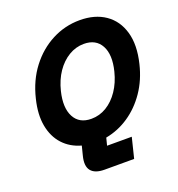

<svg xmlns="http://www.w3.org/2000/svg" viewBox="-151 -809 1029 1108"><g transform="rotate(-20 363.5 -255.0)"><path d="M301.7 175Q243.3 175 219.6 145.4Q195.8 115.8 211.7 55L225.8 -0.8Q159.2 -19.2 116.3 -65.8Q73.3 -112.5 60 -183.8Q46.7 -255 69.2 -345.8Q94.2 -450 152.1 -525.8Q210 -601.7 290 -643.3Q370 -685 460.8 -685Q554.2 -685 617.1 -641.7Q680 -598.3 702.9 -518.3Q725.8 -438.3 699.2 -329.2Q677.5 -238.3 629.6 -168.3Q581.7 -98.3 516.2 -54.2Q450.8 -10 374.2 4.2L362.5 50H514.2L483.3 175ZM331.7 -126.7Q381.7 -126.7 425 -152.9Q468.3 -179.2 500.4 -226.7Q532.5 -274.2 548.3 -337.5Q572.5 -434.2 541.7 -491.2Q510.8 -548.3 436.7 -548.3Q387.5 -548.3 343.8 -522.1Q300 -495.8 267.9 -448.8Q235.8 -401.7 220 -337.5Q196.7 -241.7 227.1 -184.2Q257.5 -126.7 331.7 -126.7Z"/></g></svg>

Font: Funnel Sans ExtraBold
Style: Italic
Weight: 800
Italic angle: -14.036°
Version: Version 1.000; Beta; Release 5; Build 24; ttfautohint (v1.8.